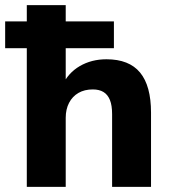

<svg xmlns="http://www.w3.org/2000/svg" viewBox="-46 -725 661 745"><path d="M58 0V-538H-26V-642H58V-705H209V-642H396V-538H209V-392H195Q218 -442 263.5 -468.5Q309 -495 367 -495Q455 -495 497.5 -443.5Q540 -392 540 -288V0H389V-282Q389 -316 380.5 -337Q372 -358 355.5 -368Q339 -378 314 -378Q282 -378 258.5 -364.5Q235 -351 222 -326Q209 -301 209 -268V0Z"/></svg>

Font: Nunito Sans 12pt ExtraLight 12pt ExtraBold
Style: Regular
Weight: 800
Version: Version 3.101;gftools[0.9.27]